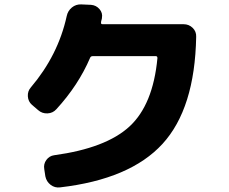

<svg xmlns="http://www.w3.org/2000/svg" viewBox="-20 -805 1040 872"><path d="M153 -305 125 -329Q108 -344 106.5 -367.5Q105 -391 120 -408Q244 -554 283 -732Q288 -756 306.5 -771Q325 -786 349 -785L394 -783Q417 -781 432 -763.5Q447 -746 443 -724Q443 -720 441 -714Q439 -708 439 -704Q437 -695 446 -695H814Q838 -695 855 -678.5Q872 -662 871 -638Q865 -312 718 -151.5Q571 9 253 46Q229 49 210 34.5Q191 20 186 -4L181 -37Q177 -60 190.5 -78.5Q204 -97 226 -100Q461 -132 568 -230.5Q675 -329 695 -541Q695 -550 688 -550H401Q392 -550 389 -542Q336 -418 236 -309Q220 -291 195.5 -290Q171 -289 153 -305Z"/></svg>

Font: Rounded Mplus 1c ExtraBold
Style: Regular
Weight: 800
Version: Version 1.059.20150529